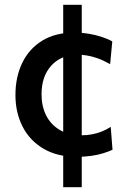

<svg xmlns="http://www.w3.org/2000/svg" viewBox="-20 -645 531 802"><path d="M244 137Q244 92.5 244 50.8Q244 9 244 -31.2Q244 -71.5 244 -111.5Q244 -151.5 244 -192V-296Q244 -336.5 244 -376.5Q244 -416.5 244 -456.8Q244 -497 244 -539Q244 -581 244 -625H321.5Q321.5 -581 321.5 -539Q321.5 -497 321.5 -456.8Q321.5 -416.5 321.5 -376.5Q321.5 -336.5 321.5 -296V-192Q321.5 -151.5 321.5 -111.2Q321.5 -71 321.5 -30.5Q321.5 10 321.5 51.5Q321.5 93 321.5 137ZM301 10Q219 10 161.8 -23.8Q104.5 -57.5 74.5 -116Q44.5 -174.5 44.5 -248.5Q44.5 -323 72.8 -382Q101 -441 156.2 -475Q211.5 -509 292 -509Q321 -509 349.8 -504.2Q378.5 -499.5 404 -491.2Q429.5 -483 449 -472L440 -377Q412 -393 387.8 -401.5Q363.5 -410 343 -413.2Q322.5 -416.5 305.5 -416.5Q236.5 -416.5 195 -371.8Q153.5 -327 153.5 -251Q153.5 -202 172.5 -163.5Q191.5 -125 229.2 -102.5Q267 -80 323 -80Q343.5 -80 363.8 -83.8Q384 -87.5 404 -95.2Q424 -103 442.5 -115L450 -19.5Q433 -11.5 411 -4.8Q389 2 361.5 6Q334 10 301 10Z"/></svg>

Font: Commissioner Thin Medium
Style: Regular
Weight: 500
Version: Version 1.000